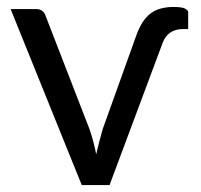

<svg xmlns="http://www.w3.org/2000/svg" viewBox="-20 -532 579 552"><path d="M295 0H215L10.5 -506H83Q94.5 -506 101.2 -500.8Q108 -495.5 110.5 -488L237 -161.5Q250 -123.5 256.5 -88.5Q264.5 -123.5 275.5 -161.5L369.5 -423.5Q381.5 -459.5 397.8 -478.8Q414 -498 434.2 -505Q454.5 -512 478.5 -512Q504 -512 512.5 -507Q521 -502 521 -498V-448.5H506.5Q462.5 -448.5 447.5 -408.5Z"/></svg>

Font: Verano Sans
Style: Regular
Weight: 400
Designer: Lukasz Dziedzic with Adam Twardoch and Botio Nikoltchev
Foundry: tyPoland Lukasz Dziedzic
Version: Version 3.001;December 28, 2019;FontCreator 12.0.0.2547 64-b